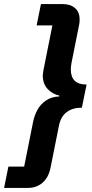

<svg xmlns="http://www.w3.org/2000/svg" viewBox="-67 -780 448 938"><path d="M-47 138 -26 34H51L95 -186Q101 -216 116 -243.5Q131 -271 157.5 -289Q184 -307 223 -309V-313Q189 -320 165.5 -345.5Q142 -371 142 -411Q142 -418 143.5 -426Q145 -434 146 -441L189 -656H112L133 -760H241Q277 -760 299.5 -740.5Q322 -721 322 -685Q322 -679 321.5 -672Q321 -665 320 -661L282 -471Q281 -464 280 -456.5Q279 -449 279 -441Q279 -404 298 -385.5Q317 -367 356 -367L333 -254Q288 -254 259 -232.5Q230 -211 221 -166L180 39Q170 88 140.5 113Q111 138 70 138Z"/></svg>

Font: IBM Plex Sans Var
Style: Italic
Weight: 400
Italic angle: -11.31°
Designer: Mike Abbink, Paul van der Laan, Pieter van Rosmalen
Foundry: Bold Monday
Version: Version 1.001